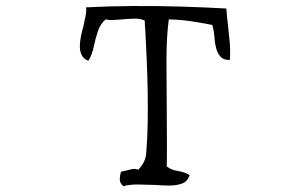

<svg xmlns="http://www.w3.org/2000/svg" viewBox="-20 -660 1040 654"><path d="M763 -456Q743 -455 733 -465Q723 -475 718 -490Q712 -509 710.5 -532.5Q709 -556 703 -575Q668 -582 632 -587.5Q596 -593 555 -594Q547 -534 547 -455Q547 -376 548 -291Q548 -241 548.5 -190.5Q549 -140 548 -93Q563 -81 586.5 -77.5Q610 -74 626 -63Q618 -41 599.5 -34.5Q581 -28 556 -28Q545 -28 533.5 -28.5Q522 -29 510 -30Q481 -31 452 -31.5Q423 -32 400 -26Q387 -37 388 -51Q389 -65 392 -75Q396 -76 400.5 -77Q405 -78 410 -79Q420 -82 430.5 -84Q441 -86 451 -82Q462 -93 469.5 -107.5Q477 -122 478 -138Q482 -184 483 -239Q484 -294 483 -351.5Q482 -409 479.5 -462Q477 -515 475 -557Q474 -566 473.5 -574Q473 -582 473 -590Q458 -597 438 -596.5Q418 -596 397 -594Q381 -593 366.5 -592Q352 -591 340 -594Q322 -579 313.5 -554Q305 -529 299.5 -501.5Q294 -474 281 -453Q265 -459 258.5 -472Q252 -485 252 -502Q252 -517 255.5 -535Q259 -553 264 -570Q268 -589 271.5 -606Q275 -623 273 -635Q351 -639 434.5 -639.5Q518 -640 599.5 -637.5Q681 -635 751 -631Q752 -616 753.5 -601Q755 -586 757 -570Q760 -544 762.5 -516Q765 -488 763 -456Z"/></svg>

Font: Yuji Mai
Style: Regular
Weight: 400
Designer: Kataoka Yuji
Foundry: Kinuta Font Factory
Version: Version 3.002